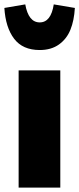

<svg xmlns="http://www.w3.org/2000/svg" viewBox="-58 -855 361 875"><path d="M123 -627Q45.4 -627 6.3 -678.5Q-32.7 -730 -38.1 -818.8L57.1 -835Q71.8 -752.9 123 -752.9Q174.3 -752.9 187 -835L283.2 -818.8Q279.8 -761.2 262.9 -719.5Q246.1 -677.7 210.7 -652.3Q175.3 -627 123 -627ZM216.8 -534.2V0H26.9V-534.2Z"/></svg>

Font: Fira Sans Compressed Heavy
Style: Regular
Weight: 900
Width: 1
Designer: Carrois Corporate & Edenspiekermann AG
Foundry: Carrois Corporate GbR & Edenspiekermann AG
Version: Version 4.203;PS 004.203;hotconv 1.0.88;makeotf.lib2.5.64775